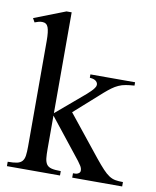

<svg xmlns="http://www.w3.org/2000/svg" viewBox="-78 -741 652 802"><g transform="rotate(10 247.5 -340.0)"><path d="M283.2 0V-18.6Q287.6 -18.6 293 -18.8Q298.3 -19 302.7 -21Q307.1 -22.9 310.3 -26.1Q313.5 -29.3 313.5 -34.7Q313.5 -45.4 307.1 -55.2Q300.8 -64.9 294.9 -72.8L161.1 -241.7V-99.1Q161.1 -76.2 162.8 -60.5Q164.6 -44.9 171.1 -35.4Q177.7 -25.9 191.9 -22.2Q206.1 -18.6 231.4 -18.6V0H6.3V-18.6Q31.2 -18.6 45.4 -21.7Q59.6 -24.9 67.1 -33.4Q74.7 -42 76.9 -57.1Q79.1 -72.3 79.1 -96.7V-543.9Q79.1 -584 72.5 -601.3Q65.9 -618.7 46.9 -618.7Q38.6 -618.7 31 -616.5Q23.4 -614.3 15.6 -611.3L6.3 -627.9L139.2 -679.7H161.1V-252L271.5 -345.7Q275.4 -348.6 283 -355.5Q290.5 -362.3 298.3 -369.9Q306.2 -377.4 311.8 -385.5Q317.4 -393.6 317.4 -399.4Q317.4 -405.8 314.2 -410.4Q311 -415 305.9 -418Q300.8 -420.9 294.7 -422.1Q288.6 -423.3 283.2 -423.8V-438H472.7V-423.8Q452.1 -422.4 436 -419.7Q419.9 -417 406 -410.6Q392.1 -404.3 379.2 -394.8Q366.2 -385.3 351.1 -372.1L235.4 -269L373 -97.2Q394 -71.3 408.7 -55.7Q423.3 -40 436.3 -31.7Q449.2 -23.4 462.9 -21Q476.6 -18.6 495.1 -18.6V0Z"/></g></svg>

Font: Kitab
Style: Regular
Weight: 400
Designer: SIL International
Foundry: Khaled Hosny
Version: Version 1.000